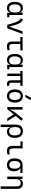

<svg xmlns="http://www.w3.org/2000/svg" viewBox="2692 -3528 1060 6485"><g transform="rotate(90 3222.5 -285.0)"><path d="M249.5 9.8C332.5 9.8 386.7 -31.2 396 -95.2H405.3L411.1 4.9L563 0V-65.4L485.8 -75.2V-517.6H401.4V-422.4H393.6C382.8 -489.7 336.9 -527.3 253.9 -527.3C119.6 -527.3 42.5 -427.7 42.5 -253.9C42.5 -84 118.2 9.8 249.5 9.8ZM401.4 -225.1C401.4 -121.1 354 -64 267.1 -64C174.8 -64 126.5 -128.4 126.5 -253.9C126.5 -381.3 178.2 -453.6 270 -453.6C355 -453.6 401.4 -396.5 401.4 -292.5Z M817.9 0H934.6L1128.9 -517.6H1039.1L881.8 -71.8H876L820.8 -271C783.2 -406.7 732.4 -493.2 640.6 -527.3L592.8 -458C673.3 -427.2 713.4 -342.8 753.4 -210.9Z M1538.6 9.8C1588.4 9.8 1629.9 3.9 1677.7 -10.3L1667.5 -85.4C1627 -72.8 1596.7 -66.9 1569.3 -66.9C1487.3 -66.9 1465.8 -102.1 1465.8 -184.1V-440.9H1680.7V-517.6H1229.5V-440.9H1381.3V-181.2C1381.3 -47.4 1427.7 9.8 1538.6 9.8Z M2007.3 9.8C2090.3 9.8 2144.5 -31.2 2153.8 -95.2H2163.1L2168.9 4.9L2320.8 0V-65.4L2243.7 -75.2V-517.6H2159.2V-422.4H2151.4C2140.6 -489.7 2094.7 -527.3 2011.7 -527.3C1877.4 -527.3 1800.3 -427.7 1800.3 -253.9C1800.3 -84 1876 9.8 2007.3 9.8ZM2159.2 -225.1C2159.2 -121.1 2111.8 -64 2024.9 -64C1932.6 -64 1884.3 -128.4 1884.3 -253.9C1884.3 -381.3 1936 -453.6 2027.8 -453.6C2112.8 -453.6 2159.2 -396.5 2159.2 -292.5Z M2817.9 9.8C2845.2 9.8 2861.8 8.3 2883.8 3.4L2873.5 -70.8C2857.9 -68.4 2847.7 -66.9 2839.4 -66.9C2788.1 -66.9 2774.4 -90.8 2774.4 -146.5V-440.9H2877V-517.6H2377V-440.9H2464.8V0H2548.8V-440.9H2690.4V-141.6C2690.4 -35.6 2728 9.8 2817.9 9.8Z M3222.7 9.8C3363.8 9.8 3445.3 -87.9 3445.3 -258.8C3445.3 -429.7 3363.8 -527.3 3222.7 -527.3C3081.5 -527.3 3000 -429.7 3000 -258.8C3000 -87.9 3081.5 9.8 3222.7 9.8ZM3222.7 -66.9C3136.2 -66.9 3087.4 -136.2 3087.4 -258.8C3087.4 -381.3 3136.2 -450.7 3222.7 -450.7C3309.1 -450.7 3357.9 -381.3 3357.9 -258.8C3357.9 -136.2 3309.1 -66.9 3222.7 -66.9ZM3180.7 -609.4H3259.8L3362.3 -794.9H3274.9Z M3596.7 0H3665.5L3841.3 -215.3L3979 0H4073.2L3895 -281.2L4057.6 -480.5L3990.7 -527.3L3789.6 -280.3C3737.3 -216.3 3706.1 -155.3 3689.9 -89.8H3681.2V-517.6H3596.7Z M4423.3 9.8C4559.1 9.8 4636.7 -85 4636.7 -253.9C4636.7 -431.6 4558.1 -527.3 4412.1 -527.3C4266.1 -527.3 4187.5 -443.8 4187.5 -289.1V224.6H4272V-102.1H4279.8C4290.5 -27.8 4344.2 9.8 4423.3 9.8ZM4272 -238.8V-284.7C4272 -394.5 4321.3 -453.6 4412.1 -453.6C4503.4 -453.6 4552.7 -383.8 4552.7 -253.9C4552.7 -129.9 4502.4 -64 4408.2 -64C4320.3 -64 4272 -124.5 4272 -238.8Z M5071.8 9.8C5119.1 9.8 5158.2 3.9 5203.1 -10.7L5192.9 -86.4C5153.8 -73.7 5124.5 -67.9 5098.1 -67.9C5014.6 -67.9 4991.2 -106.9 4991.2 -195.3V-517.6H4754.9V-445.8H4907.2V-190.4C4907.2 -51.3 4956.5 9.8 5071.8 9.8Z M5549.3 9.8C5689 9.8 5764.6 -75.7 5764.6 -232.9C5764.6 -333.5 5719.2 -417.5 5658.7 -431.2V-440.9H5821.3V-517.6H5549.3C5409.7 -517.6 5329.1 -419.9 5329.1 -249C5329.1 -81.5 5406.7 9.8 5549.3 9.8ZM5549.3 -66.9C5463.4 -66.9 5416.5 -130.4 5416.5 -245.6C5416.5 -370.6 5464.4 -440.9 5549.3 -440.9C5630.9 -440.9 5677.2 -370.6 5677.2 -245.6C5677.2 -130.4 5631.8 -66.9 5549.3 -66.9Z M6274.9 224.6H6359.4V-336.9C6359.4 -458 6294.9 -527.3 6181.6 -527.3C6094.7 -527.3 6047.9 -493.2 6037.6 -423.8H6028.8L6022 -517.6H5945.3V0H6029.8V-291.5C6029.8 -400.4 6075.7 -453.6 6167 -453.6C6235.4 -453.6 6274.9 -411.6 6274.9 -337.4Z"/></g></svg>

Font: Cascadia Mono PL SemiLight
Style: Regular
Weight: 350
Monospace: yes
Designer: Aaron Bell
Foundry: Saja Typeworks
Version: Version 2404.023